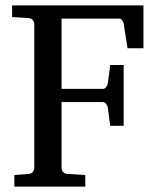

<svg xmlns="http://www.w3.org/2000/svg" viewBox="-20 -691 581 711"><path d="M452.1 -512.2 438 -604Q436.5 -611.3 432.1 -616.7Q427.7 -622.1 420.9 -622.1H208V-361.8H360.8Q367.7 -361.8 372.8 -368.2Q377.9 -374.5 378.9 -379.9L388.2 -450.2H438V-225.1H388.2L378.9 -294.9Q377.9 -300.3 372.6 -306.6Q367.2 -313 360.8 -313H208V-68.8Q208 -61.5 213.1 -54.7Q218.3 -47.9 229 -46.9L295.9 -43V0H33.2V-43L85.9 -46.9Q96.7 -47.9 101.8 -54.7Q106.9 -61.5 106.9 -68.8V-602.1Q106.9 -609.4 101.8 -616.2Q96.7 -623 85.9 -624L24.9 -627.9V-670.9H511.2V-512.2Z"/></svg>

Font: BabelStone Ogham Pictish
Style: Regular
Weight: 400
Designer: Andrew West
Foundry: BabelStone
Version: Version 1.02 March 14, 2022